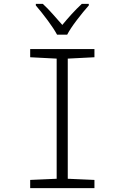

<svg xmlns="http://www.w3.org/2000/svg" viewBox="-20 -966 640 986"><path d="M325 -788Q341 -819 375 -863.5Q409 -908 436 -938V-946H400Q373 -921 348 -893.5Q323 -866 300 -838Q277 -864 251 -893.5Q225 -923 200 -946H164V-938Q194 -903 225.5 -860.5Q257 -818 273 -788ZM465 0V-42L328 -48V-665L465 -672V-714H135V-672L271 -665V-48L135 -42V0Z"/></svg>

Font: Noto Sans Mono UI Light
Style: Regular
Weight: 300
Designer: Monotype Design team
Foundry: Monotype Imaging Inc.
Version: 1.000